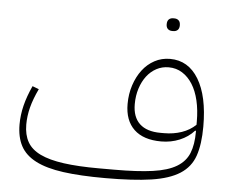

<svg xmlns="http://www.w3.org/2000/svg" viewBox="-52 -786 1020 858"><g transform="rotate(5 458.0 -357.0)"><path d="M450 12Q338 12 261.5 1.5Q185 -9 137.5 -33.5Q90 -58 69 -97.5Q48 -137 48 -194Q48 -236 58.5 -278.5Q69 -321 91 -369L120 -358Q98 -312 88 -273Q78 -234 78 -196Q78 -150 96 -118Q114 -86 154.5 -66.5Q195 -47 260 -38Q325 -29 418 -29H487Q592 -29 659.5 -38.5Q727 -48 766 -71.5Q805 -95 820.5 -133.5Q836 -172 836 -229V-234H832Q806 -205 767.5 -189Q729 -173 685 -173Q605 -173 563 -213Q521 -253 521 -327Q521 -372 534 -411.5Q547 -451 569.5 -480.5Q592 -510 623.5 -527Q655 -544 693 -544Q775 -544 821 -468Q867 -392 867 -256Q867 -176 849 -124Q831 -72 784 -42Q737 -12 656.5 0Q576 12 450 12ZM695 -211Q737 -211 773.5 -223.5Q810 -236 836 -261V-276Q836 -327 826 -369.5Q816 -412 797 -442Q778 -472 751 -489Q724 -506 690 -506Q660 -506 635 -492.5Q610 -479 592 -455.5Q574 -432 563.5 -399.5Q553 -367 553 -329Q553 -271 585 -241Q617 -211 679 -211ZM691 -669Q679 -669 671.5 -676Q664 -683 664 -697Q664 -712 671.5 -719Q679 -726 691 -726H696Q708 -726 715.5 -719Q723 -712 723 -697Q723 -683 715.5 -676Q708 -669 696 -669Z"/></g></svg>

Font: IBM Plex Sans Arabic ExtLt
Style: Regular
Weight: 200
Designer: Mike Abbink, Paul van der Laan, Pieter van Rosmalen, Wael Morcos, Khajak Apelian
Foundry: Bold Monday
Version: Version 1.2